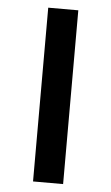

<svg xmlns="http://www.w3.org/2000/svg" viewBox="-52 -740 449 776"><g transform="rotate(5 173.0 -352.5)"><path d="M112 0V-705H234V0Z"/></g></svg>

Font: Nunito Sans 7pt Expanded SemiBold
Style: Regular
Weight: 600
Width: 7
Designer: Vernon Adams
Foundry: Vernon Adams
Version: Version 3.101;gftools[0.9.27]